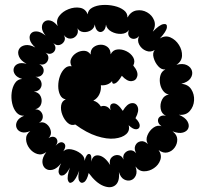

<svg xmlns="http://www.w3.org/2000/svg" viewBox="-20 -734 832 788"><path d="M344 -24Q337 6 325 13.5Q313 21 305.5 9Q298 -3 305 -33Q291 4 277.5 13Q264 22 259 6.5Q254 -9 267 -46Q253 -19 239.5 -14.5Q226 -10 221.5 -23.5Q217 -37 231 -64Q214 -42 196.5 -37.5Q179 -33 167 -42Q155 -51 154 -69Q153 -87 170 -110Q152 -96 133 -102Q114 -108 101 -125Q88 -142 87 -162Q86 -182 104 -196Q82 -187 67.5 -192Q53 -197 48 -209.5Q43 -222 50 -236Q57 -250 79 -259Q60 -258 47.5 -272.5Q35 -287 30 -309.5Q25 -332 28 -354.5Q31 -377 41.5 -393Q52 -409 71 -410Q50 -416 41.5 -428.5Q33 -441 36.5 -453.5Q40 -466 53.5 -472Q67 -478 89 -472Q65 -485 58 -502Q51 -519 58 -532Q65 -545 83 -548.5Q101 -552 125 -539Q106 -556 102.5 -571.5Q99 -587 107 -596.5Q115 -606 131 -605Q147 -604 167 -588Q152 -606 152 -621.5Q152 -637 162 -645Q172 -653 187 -649.5Q202 -646 217 -627Q209 -650 223 -668.5Q237 -687 261.5 -696.5Q286 -706 308.5 -702Q331 -698 340 -675Q341 -693 358.5 -702.5Q376 -712 400.5 -713.5Q425 -715 449 -709.5Q473 -704 488.5 -692Q504 -680 503 -662Q517 -687 540 -691Q563 -695 583.5 -683.5Q604 -672 612.5 -650.5Q621 -629 607 -604Q634 -632 650.5 -635Q667 -638 665 -621.5Q663 -605 636 -576Q658 -590 679.5 -580.5Q701 -571 714.5 -549.5Q728 -528 727 -505Q726 -482 704 -468Q731 -475 747.5 -466.5Q764 -458 768 -442.5Q772 -427 761.5 -412Q751 -397 724 -390Q752 -388 765 -367.5Q778 -347 776.5 -322Q775 -297 759 -278.5Q743 -260 714 -263Q740 -252 749 -236.5Q758 -221 753 -208Q748 -195 731 -190Q714 -185 688 -195Q707 -181 707.5 -162.5Q708 -144 697 -128.5Q686 -113 668 -108.5Q650 -104 631 -118Q645 -98 638 -77.5Q631 -57 612 -44Q593 -31 571.5 -31Q550 -31 536 -51Q544 -29 537.5 -14Q531 1 517.5 5.5Q504 10 489.5 2.5Q475 -5 468 -28Q472 11 453.5 26Q435 41 404.5 29Q374 17 344 -24ZM432 -57Q427 -77 438 -88Q449 -99 464.5 -97.5Q480 -96 487 -79Q483 -95 492 -105.5Q501 -116 514.5 -117Q528 -118 539 -105Q529 -123 535.5 -137Q542 -151 557 -154Q572 -157 587 -143Q577 -159 585 -178.5Q593 -198 609.5 -210Q626 -222 643 -216Q630 -225 628.5 -236.5Q627 -248 636 -255Q645 -262 661 -259Q643 -267 639.5 -287Q636 -307 645 -325Q654 -343 673 -346Q658 -349 648.5 -362.5Q639 -376 636.5 -393.5Q634 -411 639 -426.5Q644 -442 659 -449Q643 -447 629.5 -462Q616 -477 610.5 -497Q605 -517 615 -529Q598 -518 579.5 -525.5Q561 -533 551.5 -550.5Q542 -568 551 -586Q540 -574 528 -574.5Q516 -575 509.5 -585Q503 -595 509 -611Q499 -596 477.5 -595Q456 -594 437 -604.5Q418 -615 415 -633Q413 -613 402.5 -606Q392 -599 382 -606Q372 -613 369 -634Q367 -618 353 -609.5Q339 -601 322.5 -602.5Q306 -604 298 -618Q303 -600 293.5 -588Q284 -576 269 -575.5Q254 -575 242 -590Q250 -576 243.5 -564.5Q237 -553 224.5 -549.5Q212 -546 199 -557Q210 -544 207 -532Q204 -520 192.5 -515Q181 -510 167 -518Q180 -508 178.5 -494.5Q177 -481 166.5 -473.5Q156 -466 141 -471Q157 -462 159 -449Q161 -436 152 -426.5Q143 -417 126 -419Q144 -413 149 -398.5Q154 -384 146 -371.5Q138 -359 119 -358Q139 -355 146.5 -339.5Q154 -324 149 -307.5Q144 -291 124 -285Q139 -286 148 -275.5Q157 -265 155.5 -251.5Q154 -238 140 -230Q157 -236 171 -225Q185 -214 188.5 -196.5Q192 -179 179 -167Q192 -175 202 -172Q212 -169 215 -158.5Q218 -148 208 -136Q228 -157 241.5 -147Q255 -137 240 -113Q252 -125 273 -121Q294 -117 311 -104Q328 -91 327 -74Q335 -104 346.5 -102Q358 -100 354 -70Q361 -100 385.5 -96Q410 -92 432 -57ZM289 -223Q272 -217 258 -229.5Q244 -242 236 -262.5Q228 -283 231 -301.5Q234 -320 250 -326Q234 -329 226.5 -344.5Q219 -360 219 -381Q219 -402 226 -421.5Q233 -441 245.5 -453Q258 -465 274 -462Q265 -478 272 -493Q279 -508 294 -517Q309 -526 325.5 -525.5Q342 -525 352 -510Q351 -530 363.5 -540Q376 -550 392.5 -550.5Q409 -551 421.5 -541Q434 -531 434 -511Q443 -529 461.5 -531Q480 -533 498.5 -524Q517 -515 526.5 -499Q536 -483 527 -465Q548 -440 543.5 -421.5Q539 -403 520.5 -401Q502 -399 480 -423Q464 -396 452 -391.5Q440 -387 440 -401Q423 -382 394 -384Q396 -365 388 -347.5Q380 -330 363 -321Q382 -316 394 -297Q403 -301 414 -298Q425 -295 434 -282Q427 -307 444.5 -309.5Q462 -312 484 -279Q501 -308 519.5 -310.5Q538 -313 545 -295.5Q552 -278 536 -249Q554 -231 553.5 -218Q553 -205 540 -203.5Q527 -202 508 -220Q514 -198 498 -183.5Q482 -169 450.5 -165.5Q419 -162 377 -175.5Q335 -189 289 -223Z"/></svg>

Font: Rubik Bubbles
Style: Regular
Weight: 400
Designer: Hubert and Fischer, NaN
Foundry: Hubert and Fischer, NaN
Version: Version 2.200